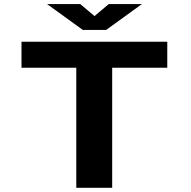

<svg xmlns="http://www.w3.org/2000/svg" viewBox="-20 -900 915 920"><path d="M345.5 0V-575.5H83V-700H781.5V-575.5H517.5V0ZM205.5 -880.5H364.5L433 -823L501 -880.5H660L488.5 -756.5H377Z"/></svg>

Font: Trispace SemiExpanded
Style: Bold
Weight: 700
Width: 6
Designer: Tyler Finck
Foundry: Etcetera Type Company
Version: Version 1.210; ttfautohint (v1.8.3)